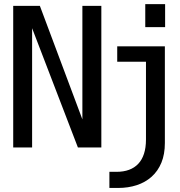

<svg xmlns="http://www.w3.org/2000/svg" viewBox="-20 -729 890 949"><path d="M45.3 0V-700H177.1L406.6 -87.1H387.2V-700H480.9V0H365.1L130.5 -610.9H138.7V0ZM520.7 200V120.3H555.9Q590.7 120.3 617.6 110.4Q644.6 100.5 663.2 80.8Q681.9 61.1 691.7 31Q701.5 1 701.5 -39.3V-423.9H559.4V-500H794.9V-22.3Q794.9 33.5 777.7 75.2Q760.4 116.9 729.3 144.6Q698.1 172.4 655.9 186.2Q613.7 200 564 200ZM698 -708.6H796.1V-595H698Z"/></svg>

Font: Trispace Thin
Style: Regular
Weight: 100
Designer: Tyler Finck
Foundry: Etcetera Type Company
Version: Version 1.210